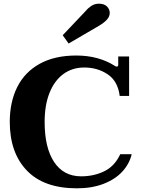

<svg xmlns="http://www.w3.org/2000/svg" viewBox="-20 -1011 766 1041"><path d="M320 -820 445 -952Q454 -964 473 -977.5Q492 -991 516 -991Q545 -991 560 -976Q575 -961 575 -941Q575 -922 560.5 -905.5Q546 -889 518 -872L352 -775ZM33 -350Q33 -458 73.5 -539Q114 -620 195 -665Q276 -710 394 -710Q515 -710 604 -653Q607 -650 613 -650Q621 -650 621 -659V-705H680V-491H629Q619 -571 564 -608Q509 -645 437 -645Q372 -645 323.5 -609.5Q275 -574 248.5 -507.5Q222 -441 222 -350Q222 -210 273.5 -132.5Q325 -55 420 -55Q489 -55 545.5 -82.5Q602 -110 632 -175H694Q682 -123 643.5 -81Q605 -39 542 -14.5Q479 10 397 10Q218 10 125.5 -86.5Q33 -183 33 -350Z"/></svg>

Font: Taviraj Bold
Style: Regular
Weight: 700
Designer: Katatrad Team
Foundry: CadsonDemak
Version: Version 1.030